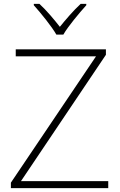

<svg xmlns="http://www.w3.org/2000/svg" viewBox="-20 -968 617 988"><path d="M270 -790H306C330 -832 387 -900 424 -941V-948H395C358 -914 318 -867 288 -830C259 -867 220 -914 183 -948H154V-941C191 -900 246 -832 270 -790ZM537 0V-36H88L525 -686V-714H61V-678H474L36 -28V0Z"/></svg>

Font: Noto Sans Sinhala ExtraLight
Style: Regular
Weight: 200
Designer: Jelle Bosma - Monotype Design Team
Foundry: Monotype Imaging Inc.
Version: Version 2.006